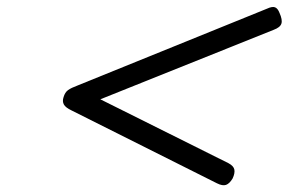

<svg xmlns="http://www.w3.org/2000/svg" viewBox="-20 -722 831 553"><path d="M605 -194 186 -404Q169 -412 164 -421Q159 -430 163 -442Q167 -456 176 -462.5Q185 -469 204 -476L749 -697Q764 -704 772 -701Q780 -698 785 -685Q794 -665 790.5 -654Q787 -643 768 -636L269 -436L638 -252Q653 -244 655 -233.5Q657 -223 650 -208Q641 -193 631 -189.5Q621 -186 605 -194Z"/></svg>

Font: Playwrite CU Light
Style: Regular
Weight: 300
Designer: Veronika Burian, José Scaglione
Foundry: TypeTogether
Version: Version 1.002